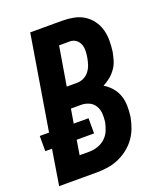

<svg xmlns="http://www.w3.org/2000/svg" viewBox="-139 -824 775 914"><g transform="rotate(-20 248.5 -367.5)"><path d="M2 0 31 -179H-3V-256H44L123 -735H286Q315 -735 343 -729.5Q371 -724 393.5 -710Q416 -696 432.5 -674Q449 -652 456.5 -625.5Q464 -599 464 -570.5Q464 -542 460 -513Q456 -493 450 -472.5Q444 -452 431 -433.5Q418 -415 401 -401Q384 -387 364 -377Q386 -364 403 -344.5Q420 -325 428.5 -300.5Q437 -276 437.5 -248.5Q438 -221 434 -193Q429 -166 419 -139Q409 -112 392 -89Q375 -66 351.5 -48Q328 -30 301.5 -19Q275 -8 247.5 -4Q220 0 193 0ZM251 -433Q268 -433 284.5 -441Q301 -449 312 -463.5Q323 -478 328.5 -494.5Q334 -511 337 -528Q340 -545 340.5 -562Q341 -579 335.5 -594.5Q330 -610 316.5 -620Q303 -630 286 -630H231L198 -433ZM144 -105H193Q214 -105 235.5 -112Q257 -119 274 -134.5Q291 -150 299.5 -170.5Q308 -191 312 -212Q315 -234 313.5 -255Q312 -276 301.5 -293.5Q291 -311 272 -319.5Q253 -328 232 -328H181L169 -256H244V-179H156Z"/></g></svg>

Font: Iosevka Extrabold Oblique
Style: Regular
Weight: 800
Italic angle: -9°
Monospace: yes
Designer: Belleve Invis
Foundry: Belleve Invis
Version: Version 32.5.0; ttfautohint (v1.8.4)